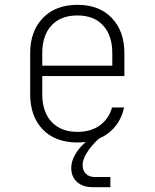

<svg xmlns="http://www.w3.org/2000/svg" viewBox="-20 -580 640 795"><path d="M495 -265H155V-190Q155 -117 193.5 -75.5Q232 -34 301 -34Q356 -34 393 -60.5Q430 -87 444 -135H494Q484 -90 457.5 -57Q431 -24 391 -7L383 0Q355 27 338.5 54.5Q322 82 322 103Q322 126 335.5 139.5Q349 153 373 153H437V195H364Q323 195 299 173.5Q275 152 275 115Q275 89 290.5 61Q306 33 335 8Q313 10 301 10Q209 10 157 -44Q105 -98 105 -190V-360Q105 -451 157.5 -505.5Q210 -560 301 -560Q391 -560 443 -505.5Q495 -451 495 -360ZM155 -308H445V-360Q445 -433 407 -474.5Q369 -516 301 -516Q231 -516 193 -474.5Q155 -433 155 -360Z"/></svg>

Font: JetBrains Mono Extra Light
Style: Regular
Weight: 200
Monospace: yes
Designer: Philipp Nurullin, Konstantin Bulenkov
Foundry: JetBrains
Version: 2.002